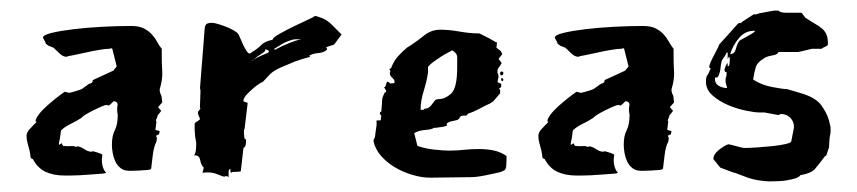

<svg xmlns="http://www.w3.org/2000/svg" viewBox="-20 -317 1616 362"><path d="M155 -32Q173 -27 173 -25L172 -16Q172 -5 176 3Q178 7 180 8Q180 10 171.5 10.5Q163 11 151.5 12Q140 13 128.5 13.5Q117 14 110 14H103Q81 14 66 7Q51 0 42 -17L38 -19L36 -32Q34 -40 32 -47Q30 -54 30 -62Q31 -68 35 -72.5Q39 -77 42.5 -80.5Q46 -84 48 -86Q50 -88 47 -88Q47 -93 53 -101Q59 -109 68 -117Q77 -125 86.5 -132.5Q96 -140 102 -144L110 -142Q112 -142 120.5 -144.5Q129 -147 134 -149L148 -159Q155 -160 155 -166L194 -184Q195 -186 197.5 -188.5Q200 -191 200 -192L192 -224Q192 -226 189 -226Q188 -226 188 -225.5Q188 -225 187 -225H185Q180 -225 167.5 -223Q155 -221 142 -218Q129 -215 118.5 -213Q108 -211 108 -211Q107 -210 105 -210Q99 -210 92.5 -216Q86 -222 81 -227L71 -231L66 -235Q66 -237 65 -238.5Q64 -240 63 -242L61 -246Q61 -251 77.5 -255Q94 -259 119 -262Q144 -265 172.5 -266.5Q201 -268 225 -268H228Q242 -268 251 -263.5Q260 -259 266 -252.5Q272 -246 276 -238.5Q280 -231 285 -225V-208Q285 -197 285.5 -190.5Q286 -184 286 -178Q286 -172 285 -165.5Q284 -159 281 -148Q281 -143 283 -139.5Q285 -136 285 -132V-131L286 -124L278 -115L284 -108L277 -99Q277 -97 275.5 -94Q274 -91 274 -89L275 -88L273 -72L281 -70L280 -64L274 -61L276 -57L275 -50Q270 -41 268 -24Q266 -7 265 1Q264 3 257.5 3.5Q251 4 243.5 4.5Q236 5 229.5 5Q223 5 223 5Q214 5 207.5 0Q201 -5 197.5 -12.5Q194 -20 192.5 -28.5Q191 -37 191 -44Q191 -61 196.5 -71.5Q202 -82 202 -101Q200 -109 201.5 -117.5Q203 -126 194 -126Q192 -124 189.5 -121.5Q187 -119 185 -118Q184 -119 180 -119Q178 -119 171 -116Q164 -113 156 -109Q148 -105 141.5 -101Q135 -97 134 -95Q123 -88 112.5 -83Q102 -78 95 -71L93 -56Q93 -55 92 -51.5Q91 -48 91 -45L92 -44L96 -47L99 -42Q106 -41 113 -41.5Q120 -42 123 -40Q124 -40 124.5 -40.5Q125 -41 126 -41Q131 -41 138.5 -36Q146 -31 152 -31Q154 -31 155 -32Z M440 -73V-65Q440 -58 442 -54L444 -55Q444 -51 443.5 -45.5Q443 -40 439 -38L434 6Q430 7 425 7H420Q418 7 415 9L414 1Q411 3 411 7V13V17Q409 15 406 15Q404 15 404.5 15.5Q405 16 403 16Q400 16 391 12Q382 8 371 8Q365 8 362 9Q362 7 363 4Q364 1 364 -1Q359 -6 357.5 -15Q356 -24 348 -24H346Q349 -29 349.5 -35.5Q350 -42 350 -47Q350 -49 348 -59L347 -72V-80V-84Q348 -86 351.5 -88Q355 -90 357 -92Q357 -94 355 -98Q353 -102 353 -106L358 -112Q357 -112 357 -117Q357 -123 357.5 -131Q358 -139 358 -144Q358 -150 357 -150L366 -264Q367 -271 370.5 -272.5Q374 -274 379 -274Q384 -274 392 -271.5Q400 -269 407.5 -266Q415 -263 421 -259.5Q427 -256 429 -253Q430 -252 432.5 -246Q435 -240 438 -233.5Q441 -227 444.5 -221.5Q448 -216 451 -216L454 -218Q467 -226 473 -232.5Q479 -239 494 -242Q494 -246 507.5 -253.5Q521 -261 536.5 -268.5Q552 -276 564 -281.5Q576 -287 572 -287Q577 -287 587 -283Q597 -279 605 -271L624 -252L610 -233L595 -228L597 -224Q592 -218 580.5 -217Q569 -216 563 -212Q563 -211 564 -211L565 -210Q550 -206 536 -201Q524 -196 511 -190.5Q498 -185 490 -178L475 -162Q475 -163 469.5 -159.5Q464 -156 457.5 -150.5Q451 -145 445 -138.5Q439 -132 439 -127V-126L447 -123L441 -73ZM531 -242Q517 -238 507 -231L497 -225L498 -223Q511 -230 524.5 -235.5Q538 -241 548 -243Q544 -243 539 -243Q534 -243 531 -242ZM479 -220Q477 -218 470 -213.5Q463 -209 461 -207L455 -202H456Q458 -205 463 -207.5Q468 -210 473.5 -212.5Q479 -215 483 -216.5Q487 -218 487 -220Q487 -222 481 -224Q480 -224 480 -222.5Q480 -221 479 -220Z M780 -112Q786 -112 789.5 -115Q793 -118 795 -121Q797 -124 799.5 -127Q802 -130 806 -130Q819 -130 830.5 -140.5Q842 -151 842 -190V-209Q842 -214 838 -218Q834 -222 832 -222Q831 -221 825 -218Q819 -215 812 -210.5Q805 -206 798 -201Q791 -196 787 -191V-181Q785 -165 779 -146Q773 -127 773 -110H779ZM923 -141 910 -126 904 -122Q893 -117 883 -111.5Q873 -106 863 -103L859 -99H854Q848 -99 846.5 -95Q845 -91 839 -90Q828 -88 825 -86Q822 -84 822 -83Q823 -81 823 -81Q823 -80 819.5 -79Q816 -78 812 -77.5Q808 -77 805 -76.5Q802 -76 803 -76H798Q795 -73 782 -72Q769 -71 761 -66L767 -42Q772 -40 780.5 -38Q789 -36 798 -35Q807 -34 815 -33.5Q823 -33 827 -33Q841 -33 854.5 -34.5Q868 -36 883 -36Q897 -36 910 -33.5Q923 -31 935 -23V-16Q935 -11 934.5 -4.5Q934 2 931 4L927 6Q926 7 919 8.5Q912 10 903 12Q894 14 884.5 15.5Q875 17 870 17Q850 17 830.5 17.5Q811 18 791 18Q776 18 758.5 13Q741 8 725.5 -1Q710 -10 698.5 -23Q687 -36 684 -52L687 -59Q687 -61 688 -67Q689 -73 690 -81V-90H697L698 -91Q698 -97 699 -98Q699 -99 697.5 -100.5Q696 -102 696 -104Q696 -105 699 -107L700 -120Q700 -124 700.5 -129Q701 -134 705 -142L708 -144Q708 -148 704 -152Q707 -153 708 -158Q709 -163 711 -163Q712 -163 712 -162.5Q712 -162 713 -162L717 -159Q718 -160 718 -160H721Q724 -160 724 -162Q724 -167 719.5 -170.5Q715 -174 715 -179Q715 -181 716 -182Q716 -184 715 -185Q714 -186 714 -187L717 -188Q723 -203 730.5 -211Q738 -219 747 -227L752 -230Q766 -239 779.5 -250Q793 -261 810 -261Q827 -261 846.5 -257.5Q866 -254 884 -254Q908 -242 911.5 -239.5Q915 -237 917 -237L916 -227L924 -221L927 -215L920 -206L926 -198L920 -189Q918 -187 918 -184Q918 -181 918 -179L919 -178L920 -173L918 -162L925 -159V-153L921 -150L923 -147ZM925 -182H927Q929 -182 929 -179Q929 -175 925 -175Q923 -175 923 -179Q923 -182 925 -182ZM929 -168Q929 -164 927 -164Q925 -164 925 -168Q925 -170 926 -170Q927 -170 929 -168Z M1120 -32Q1138 -27 1138 -25L1137 -16Q1137 -5 1141 3Q1143 7 1145 8Q1145 10 1136.5 10.5Q1128 11 1116.5 12Q1105 13 1093.5 13.5Q1082 14 1075 14H1068Q1046 14 1031 7Q1016 0 1007 -17L1003 -19L1001 -32Q999 -40 997 -47Q995 -54 995 -62Q996 -68 1000 -72.5Q1004 -77 1007.5 -80.5Q1011 -84 1013 -86Q1015 -88 1012 -88Q1012 -93 1018 -101Q1024 -109 1033 -117Q1042 -125 1051.5 -132.5Q1061 -140 1067 -144L1075 -142Q1077 -142 1085.5 -144.5Q1094 -147 1099 -149L1113 -159Q1120 -160 1120 -166L1159 -184Q1160 -186 1162.5 -188.5Q1165 -191 1165 -192L1157 -224Q1157 -226 1154 -226Q1153 -226 1153 -225.5Q1153 -225 1152 -225H1150Q1145 -225 1132.5 -223Q1120 -221 1107 -218Q1094 -215 1083.5 -213Q1073 -211 1073 -211Q1072 -210 1070 -210Q1064 -210 1057.5 -216Q1051 -222 1046 -227L1036 -231L1031 -235Q1031 -237 1030 -238.5Q1029 -240 1028 -242L1026 -246Q1026 -251 1042.5 -255Q1059 -259 1084 -262Q1109 -265 1137.5 -266.5Q1166 -268 1190 -268H1193Q1207 -268 1216 -263.5Q1225 -259 1231 -252.5Q1237 -246 1241 -238.5Q1245 -231 1250 -225V-208Q1250 -197 1250.5 -190.5Q1251 -184 1251 -178Q1251 -172 1250 -165.5Q1249 -159 1246 -148Q1246 -143 1248 -139.5Q1250 -136 1250 -132V-131L1251 -124L1243 -115L1249 -108L1242 -99Q1242 -97 1240.5 -94Q1239 -91 1239 -89L1240 -88L1238 -72L1246 -70L1245 -64L1239 -61L1241 -57L1240 -50Q1235 -41 1233 -24Q1231 -7 1230 1Q1229 3 1222.5 3.5Q1216 4 1208.5 4.5Q1201 5 1194.5 5Q1188 5 1188 5Q1179 5 1172.5 0Q1166 -5 1162.5 -12.5Q1159 -20 1157.5 -28.5Q1156 -37 1156 -44Q1156 -61 1161.5 -71.5Q1167 -82 1167 -101Q1165 -109 1166.5 -117.5Q1168 -126 1159 -126Q1157 -124 1154.5 -121.5Q1152 -119 1150 -118Q1149 -119 1145 -119Q1143 -119 1136 -116Q1129 -113 1121 -109Q1113 -105 1106.5 -101Q1100 -97 1099 -95Q1088 -88 1077.5 -83Q1067 -78 1060 -71L1058 -56Q1058 -55 1057 -51.5Q1056 -48 1056 -45L1057 -44L1061 -47L1064 -42Q1071 -41 1078 -41.5Q1085 -42 1088 -40Q1089 -40 1089.5 -40.5Q1090 -41 1091 -41Q1096 -41 1103.5 -36Q1111 -31 1117 -31Q1119 -31 1120 -32Z M1431 25Q1428 25 1422.5 24.5Q1417 24 1410.5 23Q1404 22 1398.5 20.5Q1393 19 1390 18L1366 9Q1364 9 1358 6.5Q1352 4 1338 -1L1325 -17Q1325 -26 1335 -34Q1345 -42 1353 -45Q1354 -45 1358.5 -44Q1363 -43 1368 -41.5Q1373 -40 1377.5 -39Q1382 -38 1383 -38Q1392 -38 1407 -39Q1422 -40 1436.5 -41.5Q1451 -43 1461.5 -45.5Q1472 -48 1472 -51L1477 -77Q1477 -88 1470 -95Q1463 -102 1453 -102Q1450 -102 1448 -100L1421 -105H1411Q1403 -105 1386 -108.5Q1369 -112 1352.5 -119Q1336 -126 1323.5 -137Q1311 -148 1311 -163Q1311 -172 1313.5 -175Q1316 -178 1320 -188L1317 -190Q1317 -193 1319.5 -199Q1322 -205 1325.5 -211.5Q1329 -218 1332 -224Q1335 -230 1336 -233L1371 -272Q1373 -274 1375.5 -273.5Q1378 -273 1378 -275L1401 -290H1406Q1406 -290 1412 -292L1439 -297H1448L1450 -295Q1455 -293 1460.5 -293Q1466 -293 1473 -293H1490Q1492 -293 1495.5 -287.5Q1499 -282 1501 -282Q1510 -276 1517 -272Q1524 -268 1529.5 -263.5Q1535 -259 1538 -252.5Q1541 -246 1541 -234Q1541 -231 1536 -229Q1531 -227 1529 -225H1511Q1510 -225 1506.5 -224Q1503 -223 1498.5 -222Q1494 -221 1490 -220Q1486 -219 1485 -219H1448Q1446 -214 1436.5 -212.5Q1427 -211 1422 -208Q1408 -200 1405 -190.5Q1402 -181 1400 -167Q1415 -157 1435.5 -153Q1456 -149 1464 -149L1491 -141Q1518 -133 1528.5 -118.5Q1539 -104 1543 -90L1546 -77V-69Q1546 -65 1545 -62Q1544 -59 1543 -39L1538 -24L1535 -22Q1524 -7 1516.5 1.5Q1509 10 1490 13Q1489 13 1487.5 15Q1486 17 1480.5 19Q1475 21 1463.5 23Q1452 25 1431 25ZM1328 -168Q1328 -159 1335.5 -155Q1343 -151 1351 -151L1348 -162V-164Q1348 -171 1349 -172Q1350 -173 1350 -181Q1346 -181 1346 -185Q1346 -187 1348 -192Q1350 -197 1352 -198V-192Q1355 -192 1355.5 -197Q1356 -202 1356 -205Q1356 -210 1354 -210L1352 -205V-218H1350Q1349 -215 1346 -210.5Q1343 -206 1341 -203Q1339 -196 1338.5 -189Q1338 -182 1335 -175Q1333 -170 1330.5 -171Q1328 -172 1328 -168ZM1402 -259Q1385 -259 1373.5 -245.5Q1362 -232 1357 -216V-215Q1365 -215 1367.5 -225Q1370 -235 1374 -240Q1375 -241 1379 -243Q1383 -245 1388 -248Q1393 -251 1397.5 -253.5Q1402 -256 1404 -259Z"/></svg>

Font: East Sea Dokdo Cyrillic
Style: Regular
Weight: 400
Version: Version 1.00 July 4, 2018, initial release